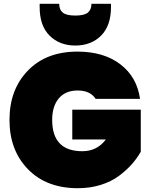

<svg xmlns="http://www.w3.org/2000/svg" viewBox="-20 -987 792 1012"><path d="M388 -715Q527 -715 614.5 -648Q702 -581 718 -466H484Q456 -510 389 -510Q325 -510 290 -468.5Q255 -427 255 -355Q255 -190 414 -190Q492 -190 538 -252H361V-409H722V-187Q701 -151 674 -120.5Q647 -90 607 -60Q567 -30 511 -12.5Q455 5 390 5Q225 5 127.5 -95Q30 -195 30 -355Q30 -515 127 -615Q224 -715 388 -715ZM565 -950Q565 -851 512.5 -799Q460 -747 377 -747Q294 -747 241.5 -799Q189 -851 189 -950V-967H292Q292 -936 311 -920.5Q330 -905 377 -905Q424 -905 443 -920.5Q462 -936 462 -967H565Z"/></svg>

Font: Poppins Black
Style: Regular
Weight: 900
Designer: Ninad Kale (Devanagari), Jonny Pinhorn (Latin)
Foundry: Indian Type Foundry
Version: Version 3.200;PS 1.000;hotconv 16.6.54;makeotf.lib2.5.65590